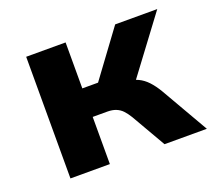

<svg xmlns="http://www.w3.org/2000/svg" viewBox="-92 -625 834 746"><g transform="rotate(-20 325.0 -251.5)"><path d="M81 0V-503H244V-313H309L449 -503H623L431 -246L415 -281Q442 -278 462 -268.5Q482 -259 499 -241Q516 -223 532 -196L645 0H470L388 -142Q377 -160 366 -171.5Q355 -183 340 -189Q325 -195 304 -195H244V0Z"/></g></svg>

Font: Nunito Sans 7pt ExtraBold
Style: Regular
Weight: 800
Designer: Vernon Adams
Foundry: Vernon Adams
Version: Version 3.101;gftools[0.9.27]